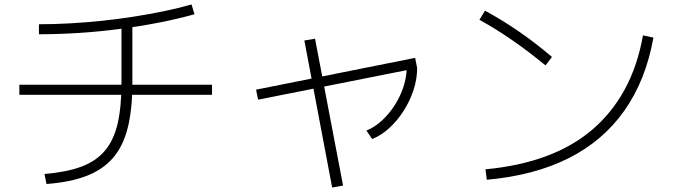

<svg xmlns="http://www.w3.org/2000/svg" viewBox="-20 -788 3040 863"><path d="M180 -6Q278 -14 344.5 -38.5Q411 -63 451 -110Q491 -157 508.5 -231.5Q526 -306 526 -414V-688H575V-414Q575 -298 554.5 -215Q534 -132 488.5 -79Q443 -26 369.5 2.5Q296 31 189 39ZM67 -362V-407H933V-362ZM155 -679Q223 -679 294.5 -683Q366 -687 438 -694.5Q510 -702 580 -713Q650 -724 716 -737.5Q782 -751 841 -768L854 -724Q780 -703 695 -686.5Q610 -670 519.5 -658Q429 -646 336.5 -640Q244 -634 155 -634Z M1140 -340 1131 -385 1846 -528 1855 -482ZM1473 55 1348 -606 1396 -614 1522 46ZM1627 -201Q1664 -216 1697 -246.5Q1730 -277 1755 -316.5Q1780 -356 1794 -399.5Q1808 -443 1808 -485L1855 -482Q1855 -434 1839 -384.5Q1823 -335 1795 -291Q1767 -247 1731 -213.5Q1695 -180 1653 -163Z M2162 -27Q2313 -41 2433.5 -85.5Q2554 -130 2642.5 -205.5Q2731 -281 2788.5 -387Q2846 -493 2870 -629L2917 -619Q2883 -428 2787 -291.5Q2691 -155 2536 -77Q2381 1 2168 20ZM2432 -494Q2358 -555 2284.5 -606Q2211 -657 2135 -699L2160 -740Q2239 -697 2313 -646Q2387 -595 2461 -532Z"/></svg>

Font: M PLUS 2 Light
Style: Regular
Weight: 300
Designer: Coji Morishita
Foundry: UNDERFOREST DESIGN
Version: Version 1.001